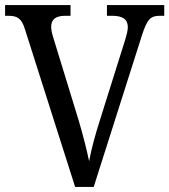

<svg xmlns="http://www.w3.org/2000/svg" viewBox="-20 -734 665 754"><path d="M78 -619 275 0H348L537 -594C558 -659 571 -672 608 -672H625V-714H400V-672H421C462 -672 482 -658 482 -627C482 -614 477 -597 472 -579L372 -261C352 -198 339 -149 330 -101C320 -148 307 -200 289 -261L189 -587C184 -603 181 -616 181 -629C181 -658 199 -672 236 -672H257V-714H0V-672H13C49 -672 65 -661 78 -619Z"/></svg>

Font: Noto Serif Thai SemiCondensed
Style: Regular
Weight: 400
Width: 4
Designer: Monotype Design Team
Foundry: Monotype Imaging Inc.
Version: Version 2.002